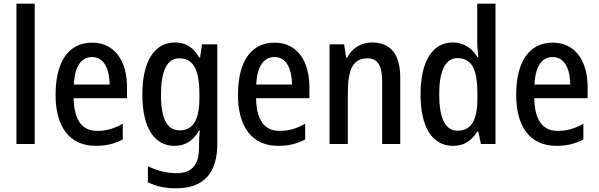

<svg xmlns="http://www.w3.org/2000/svg" viewBox="-20 -780 3243 1040"><path d="M168 0V-760H69V0Z M479 -549C353 -549 281 -448 281 -266C281 -99 352 10 499 10C555 10 601 -1 645 -25V-110C598 -83 556 -71 506 -71C424 -71 381 -130 379 -248H668V-308C668 -450 601 -549 479 -549ZM479 -471C543 -471 573 -407 574 -322H380C385 -423 421 -471 479 -471Z M928 -550C817 -550 751 -449 751 -267C751 -90 815 10 925 10C982 10 1025 -15 1058 -73H1062C1060 -49 1058 -18 1058 4V19C1058 117 1016 158 936 158C886 158 833 146 781 120V207C827 230 875 240 933 240C1087 240 1157 154 1157 -1V-540H1074L1064 -469H1059C1026 -526 983 -550 928 -550ZM950 -464C1025 -464 1060 -407 1060 -271V-247C1060 -128 1024 -74 953 -74C885 -74 852 -136 852 -266C852 -396 884 -464 950 -464Z M1467 -549C1341 -549 1269 -448 1269 -266C1269 -99 1340 10 1487 10C1543 10 1589 -1 1633 -25V-110C1586 -83 1544 -71 1494 -71C1412 -71 1369 -130 1367 -248H1656V-308C1656 -450 1589 -549 1467 -549ZM1467 -471C1531 -471 1561 -407 1562 -322H1368C1373 -423 1409 -471 1467 -471Z M1995 -550C1939 -550 1888 -522 1861 -468H1855L1844 -540H1765V0H1864V-274C1864 -405 1892 -464 1971 -464C2027 -464 2050 -422 2050 -340V0H2148V-360C2148 -489 2094 -550 1995 -550Z M2434 10C2495 10 2535 -19 2565 -67H2571L2585 0H2664V-760H2565V-552C2565 -528 2568 -499 2571 -470H2566C2537 -520 2491 -550 2432 -550C2324 -550 2258 -450 2258 -269C2258 -88 2323 10 2434 10ZM2459 -72C2391 -72 2359 -140 2359 -269C2359 -395 2391 -465 2458 -465C2536 -465 2566 -403 2566 -275V-249C2566 -130 2533 -72 2459 -72Z M2974 -549C2848 -549 2776 -448 2776 -266C2776 -99 2847 10 2994 10C3050 10 3096 -1 3140 -25V-110C3093 -83 3051 -71 3001 -71C2919 -71 2876 -130 2874 -248H3163V-308C3163 -450 3096 -549 2974 -549ZM2974 -471C3038 -471 3068 -407 3069 -322H2875C2880 -423 2916 -471 2974 -471Z"/></svg>

Font: Noto Sans Tamil Condensed Medium
Style: Regular
Weight: 500
Width: 3
Designer: Jelle Bosma - Monotype Design Team
Foundry: Monotype Imaging Inc.
Version: Version 2.004